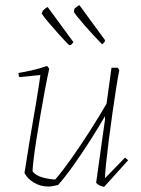

<svg xmlns="http://www.w3.org/2000/svg" viewBox="-20 -710 542 737"><path d="M165 6Q136 6 111 -8.5Q86 -23 74 -46Q76 -57 80.5 -86.5Q85 -116 91.5 -156Q98 -196 105.5 -239Q113 -282 119.5 -321Q126 -360 130 -387Q134 -414 135 -422L54 -414Q51 -420 51 -430Q71 -433 102 -440Q133 -447 161 -457L169 -446Q161 -411 152.5 -365Q144 -319 135.5 -270Q127 -221 120 -176.5Q113 -132 109 -98.5Q105 -65 105 -52Q118 -36 143 -29Q168 -22 192 -21Q219 -52 254 -101.5Q289 -151 324.5 -206.5Q360 -262 389 -312L408 -450H432L438 -441Q433 -417 426 -372.5Q419 -328 411.5 -275Q404 -222 397.5 -171Q391 -120 387 -81Q383 -42 383 -26L460 -105L472 -95L380 7Q374 7 364 2.5Q354 -2 349 -8L383 -251V-264Q357 -219 325 -169Q293 -119 261 -74Q229 -29 203 0Q194 2 184.5 4Q175 6 165 6ZM372 -540Q358 -554 339.5 -574Q321 -594 304 -613.5Q287 -633 275.5 -647.5Q264 -662 264 -665Q264 -668 264.5 -670.5Q265 -673 266 -677Q280 -689 285 -690L383 -556L382 -550Q380 -547 377.5 -544.5Q375 -542 372 -540ZM252 -537H245Q227 -555 205 -579.5Q183 -604 164.5 -626Q146 -648 140 -658Q141 -660 142.5 -663.5Q144 -667 144 -669Q157 -681 163 -683L262 -548Z"/></svg>

Font: Labrada ExtraLight
Style: Italic
Weight: 200
Italic angle: -7°
Designer: Mercedes Jáuregui
Foundry: Omnibus-Type Team
Version: Version 1.000; ttfautohint (v1.8.4.7-5d5b)